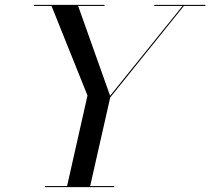

<svg xmlns="http://www.w3.org/2000/svg" viewBox="-20 -770 865 790"><path d="M165 -4.5V0H450V-4.5H351L433.5 -369L736.5 -745.5H825V-750H615V-745.5H731L433 -376L301.5 -745.5H410V-750H120V-745.5H192L340 -377L256 -4.5Z"/></svg>

Font: Bodoni* 36pt
Style: Italic
Weight: 400
Italic angle: -13°
Version: Version 2.3